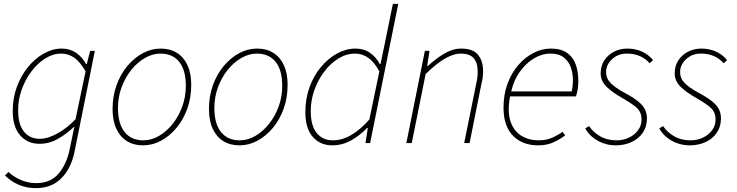

<svg xmlns="http://www.w3.org/2000/svg" viewBox="-20 -742 3824 996"><path d="M166 234Q117 234 76 216Q35 198 6 168L24 150Q50 175 88 191.5Q126 208 168 208Q242 208 284 158.5Q326 109 342 30L366 -86Q324 -46 279.5 -21Q235 4 184 4Q123 4 84.5 -40Q46 -84 46 -166Q46 -233 67.5 -291.5Q89 -350 125.5 -394.5Q162 -439 207.5 -464.5Q253 -490 300 -490Q343 -490 375 -468Q407 -446 426 -410H430L448 -478H472L366 48Q348 133 297.5 183.5Q247 234 166 234ZM186 -22Q228 -22 278.5 -50Q329 -78 372 -124L424 -372Q395 -422 364.5 -443Q334 -464 298 -464Q255 -464 215 -439Q175 -414 143 -371.5Q111 -329 92.5 -277Q74 -225 74 -172Q74 -97 104 -59.5Q134 -22 186 -22Z M722 12Q674 12 638.5 -10Q603 -32 583.5 -74Q564 -116 564 -176Q564 -243 584.5 -300Q605 -357 640.5 -399.5Q676 -442 720.5 -466Q765 -490 814 -490Q862 -490 897.5 -468Q933 -446 952.5 -404Q972 -362 972 -302Q972 -235 951.5 -178Q931 -121 895.5 -78.5Q860 -36 815.5 -12Q771 12 722 12ZM724 -14Q765 -14 804 -36.5Q843 -59 874.5 -98Q906 -137 925 -188Q944 -239 944 -296Q944 -379 909.5 -421.5Q875 -464 812 -464Q772 -464 732.5 -441.5Q693 -419 661.5 -380Q630 -341 611 -290Q592 -239 592 -182Q592 -100 626.5 -57Q661 -14 724 -14Z M1222 12Q1174 12 1138.5 -10Q1103 -32 1083.5 -74Q1064 -116 1064 -176Q1064 -243 1084.5 -300Q1105 -357 1140.5 -399.5Q1176 -442 1220.5 -466Q1265 -490 1314 -490Q1362 -490 1397.5 -468Q1433 -446 1452.5 -404Q1472 -362 1472 -302Q1472 -235 1451.5 -178Q1431 -121 1395.5 -78.5Q1360 -36 1315.5 -12Q1271 12 1222 12ZM1224 -14Q1265 -14 1304 -36.5Q1343 -59 1374.5 -98Q1406 -137 1425 -188Q1444 -239 1444 -296Q1444 -379 1409.5 -421.5Q1375 -464 1312 -464Q1272 -464 1232.5 -441.5Q1193 -419 1161.5 -380Q1130 -341 1111 -290Q1092 -239 1092 -182Q1092 -100 1126.5 -57Q1161 -14 1224 -14Z M1704 12Q1641 12 1602.5 -32Q1564 -76 1564 -160Q1564 -229 1585.5 -289Q1607 -349 1644.5 -394Q1682 -439 1728.5 -464.5Q1775 -490 1824 -490Q1868 -490 1899.5 -468Q1931 -446 1950 -410H1954L1974 -506L2018 -722H2046L1900 0H1876L1888 -78H1884Q1847 -39 1801 -13.5Q1755 12 1704 12ZM1706 -14Q1756 -14 1803.5 -42.5Q1851 -71 1896 -122L1948 -372Q1920 -422 1889 -443Q1858 -464 1822 -464Q1777 -464 1735.5 -438.5Q1694 -413 1662 -370.5Q1630 -328 1611 -275Q1592 -222 1592 -166Q1592 -90 1623 -52Q1654 -14 1706 -14Z M2088 0 2184 -478H2208L2196 -400H2200Q2242 -439 2285.5 -464.5Q2329 -490 2372 -490Q2434 -490 2460 -457.5Q2486 -425 2486 -374Q2486 -356 2484.5 -343.5Q2483 -331 2478 -310L2416 0H2388L2450 -306Q2455 -329 2456.5 -342Q2458 -355 2458 -370Q2458 -417 2437 -440.5Q2416 -464 2368 -464Q2335 -464 2290 -439Q2245 -414 2188 -358L2116 0Z M2772 12Q2690 12 2641 -38Q2592 -88 2592 -184Q2592 -252 2613 -308.5Q2634 -365 2669.5 -405.5Q2705 -446 2748.5 -468Q2792 -490 2838 -490Q2889 -490 2920.5 -468.5Q2952 -447 2966 -409Q2980 -371 2980 -322Q2980 -306 2978.5 -291.5Q2977 -277 2974 -264.5Q2971 -252 2968 -242H2626Q2611 -162 2628.5 -111.5Q2646 -61 2685 -37.5Q2724 -14 2774 -14Q2812 -14 2841.5 -26.5Q2871 -39 2898 -58L2912 -40Q2885 -19 2850.5 -3.5Q2816 12 2772 12ZM2632 -268H2946Q2949 -283 2950.5 -297.5Q2952 -312 2952 -328Q2952 -362 2941 -393Q2930 -424 2904.5 -444Q2879 -464 2836 -464Q2791 -464 2749 -438.5Q2707 -413 2676 -369Q2645 -325 2632 -268Z M3174 12Q3139 12 3108 0.5Q3077 -11 3053 -31Q3029 -51 3016 -76L3036 -88Q3056 -57 3092.5 -35.5Q3129 -14 3178 -14Q3213 -14 3242.5 -28Q3272 -42 3290 -66.5Q3308 -91 3308 -122Q3308 -143 3300.5 -159.5Q3293 -176 3270.5 -193.5Q3248 -211 3204 -236Q3153 -265 3124.5 -294Q3096 -323 3096 -362Q3096 -400 3115 -429Q3134 -458 3165.5 -474Q3197 -490 3234 -490Q3275 -490 3309 -475Q3343 -460 3368 -430L3350 -414Q3329 -438 3299.5 -451Q3270 -464 3232 -464Q3186 -464 3155 -435Q3124 -406 3124 -368Q3124 -335 3148 -311Q3172 -287 3214 -264Q3265 -237 3291 -215.5Q3317 -194 3326.5 -173Q3336 -152 3336 -128Q3336 -85 3314.5 -53.5Q3293 -22 3256 -5Q3219 12 3174 12Z M3558 12Q3523 12 3492 0.5Q3461 -11 3437 -31Q3413 -51 3400 -76L3420 -88Q3440 -57 3476.5 -35.5Q3513 -14 3562 -14Q3597 -14 3626.5 -28Q3656 -42 3674 -66.5Q3692 -91 3692 -122Q3692 -143 3684.5 -159.5Q3677 -176 3654.5 -193.5Q3632 -211 3588 -236Q3537 -265 3508.5 -294Q3480 -323 3480 -362Q3480 -400 3499 -429Q3518 -458 3549.5 -474Q3581 -490 3618 -490Q3659 -490 3693 -475Q3727 -460 3752 -430L3734 -414Q3713 -438 3683.5 -451Q3654 -464 3616 -464Q3570 -464 3539 -435Q3508 -406 3508 -368Q3508 -335 3532 -311Q3556 -287 3598 -264Q3649 -237 3675 -215.5Q3701 -194 3710.5 -173Q3720 -152 3720 -128Q3720 -85 3698.5 -53.5Q3677 -22 3640 -5Q3603 12 3558 12Z"/></svg>

Font: Source Sans Variable
Style: Italic
Weight: 200
Italic angle: -11°
Designer: Paul D. Hunt
Foundry: Adobe Systems Incorporated
Version: Version 3.006;hotconv 1.0.111;makeotfexe 2.5.65597